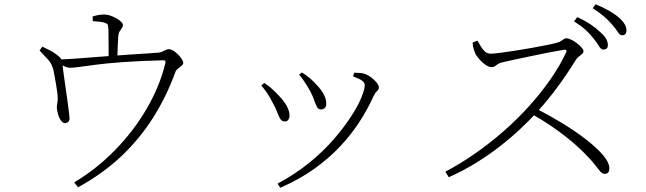

<svg xmlns="http://www.w3.org/2000/svg" viewBox="-20 -830 3020 898"><path d="M327 23Q431 -39 518 -128Q605 -217 666 -321.5Q727 -426 753 -533Q755 -543 753 -545.5Q751 -548 741 -548Q631 -545 555 -539.5Q479 -534 429.5 -527.5Q380 -521 351.5 -517Q323 -513 309 -513Q296 -513 283.5 -519Q271 -525 250 -535L249 -552Q277 -552 320.5 -555Q364 -558 413 -562Q462 -566 506 -569Q542 -572 583 -574.5Q624 -577 661.5 -579.5Q699 -582 723 -584Q732 -585 740 -589Q748 -593 755.5 -596.5Q763 -600 770 -600Q779 -600 790.5 -593Q802 -586 812.5 -575.5Q823 -565 830 -554Q837 -543 837 -536Q837 -529 829.5 -522.5Q822 -516 813 -509.5Q804 -503 801 -495Q759 -379 696 -279.5Q633 -180 546.5 -98.5Q460 -17 345 46ZM286 -254Q275 -253 266 -265Q257 -277 252 -294Q247 -311 246 -323Q245 -332 247.5 -344.5Q250 -357 250 -370Q250 -382 247.5 -399.5Q245 -417 242 -436.5Q239 -456 235.5 -473Q232 -490 230 -501Q224 -530 204.5 -551.5Q185 -573 165 -594L178 -612Q197 -602 212 -595Q227 -588 240 -578Q259 -565 265 -555.5Q271 -546 272 -531Q272 -527 275.5 -501Q279 -475 284 -439.5Q289 -404 294 -369Q299 -334 302 -309Q305 -284 305 -280Q306 -267 300 -261Q294 -255 286 -254ZM488 -546Q488 -552 488 -571Q488 -590 488 -614.5Q488 -639 487.5 -661Q487 -683 487 -694Q486 -710 483.5 -715Q481 -720 469 -724Q460 -727 444.5 -728.5Q429 -730 414 -731L413 -753Q430 -758 442 -760Q454 -762 467 -762Q485 -762 505.5 -753.5Q526 -745 540.5 -733.5Q555 -722 555 -713Q555 -705 549.5 -698Q544 -691 539 -682.5Q534 -674 533 -659Q532 -644 531 -622.5Q530 -601 529.5 -580.5Q529 -560 529 -546Z M1278 29Q1360 -15 1425.5 -68Q1491 -121 1539.5 -177Q1588 -233 1621 -283.5Q1654 -334 1670 -373.5Q1686 -413 1686 -432Q1686 -443 1674.5 -452Q1663 -461 1631 -473L1637 -490Q1647 -489 1658 -489Q1669 -489 1681 -486Q1693 -483 1705 -475.5Q1717 -468 1728 -458Q1739 -448 1745.5 -438.5Q1752 -429 1752 -422Q1752 -411 1743.5 -404Q1735 -397 1727 -380Q1701 -322 1662.5 -262Q1624 -202 1571 -145.5Q1518 -89 1448.5 -39.5Q1379 10 1291 48ZM1312 -262Q1299 -262 1291.5 -273Q1284 -284 1277 -304Q1270 -324 1255 -350Q1244 -373 1230.5 -393Q1217 -413 1202 -430L1216 -442Q1235 -430 1252.5 -414Q1270 -398 1283 -384Q1309 -357 1321.5 -333.5Q1334 -310 1334 -291Q1334 -278 1328.5 -270Q1323 -262 1312 -262ZM1481 -318Q1469 -318 1462.5 -330Q1456 -342 1449.5 -361.5Q1443 -381 1431 -403Q1424 -416 1416 -429Q1408 -442 1399 -455Q1390 -468 1379 -481L1392 -491Q1414 -478 1431 -463Q1448 -448 1463 -431Q1482 -411 1494 -389Q1506 -367 1506 -345Q1506 -332 1499 -325Q1492 -318 1481 -318Z M2802 -598Q2791 -598 2781.5 -614Q2772 -630 2756 -650Q2740 -671 2718.5 -690.5Q2697 -710 2665 -730L2680 -750Q2717 -733 2743.5 -715Q2770 -697 2786 -681Q2806 -664 2814.5 -649Q2823 -634 2823 -619Q2823 -608 2817 -603Q2811 -598 2802 -598ZM2063 -27Q2133 -64 2202 -112Q2271 -160 2335 -216Q2399 -272 2454.5 -333.5Q2510 -395 2554.5 -459Q2599 -523 2628 -585Q2634 -600 2616 -597Q2585 -592 2544.5 -584Q2504 -576 2463.5 -567.5Q2423 -559 2388 -551.5Q2353 -544 2332 -539Q2317 -536 2309 -530.5Q2301 -525 2295 -520.5Q2289 -516 2278 -516Q2267 -516 2252 -526Q2237 -536 2224.5 -550Q2212 -564 2206 -574Q2202 -581 2197 -595.5Q2192 -610 2190 -631L2213 -640Q2220 -629 2228 -614.5Q2236 -600 2247.5 -589.5Q2259 -579 2275 -579Q2290 -579 2320.5 -583Q2351 -587 2389.5 -593Q2428 -599 2467 -606Q2506 -613 2538.5 -619.5Q2571 -626 2588 -631Q2598 -634 2604.5 -638.5Q2611 -643 2617 -647Q2623 -651 2629 -651Q2638 -651 2651.5 -644.5Q2665 -638 2678 -628Q2691 -618 2700 -608Q2709 -598 2709 -591Q2709 -583 2702.5 -577.5Q2696 -572 2687.5 -565.5Q2679 -559 2672 -548Q2655 -520 2628 -480Q2601 -440 2566.5 -395Q2532 -350 2492 -306Q2457 -268 2413.5 -227Q2370 -186 2318 -145.5Q2266 -105 2206 -68Q2146 -31 2079 -1ZM2808 -17Q2797 -17 2787.5 -28Q2778 -39 2762 -60Q2746 -81 2715 -112Q2676 -151 2636 -183Q2596 -215 2554.5 -243Q2513 -271 2467 -297L2488 -322Q2549 -291 2609.5 -254Q2670 -217 2720 -178.5Q2770 -140 2800 -105Q2830 -70 2830 -42Q2830 -31 2825 -24Q2820 -17 2808 -17ZM2890 -665Q2879 -665 2869 -681Q2859 -697 2842 -716Q2826 -735 2805 -753Q2784 -771 2752 -792L2766 -810Q2802 -795 2829 -779.5Q2856 -764 2873 -749Q2893 -732 2901.5 -717Q2910 -702 2910 -687Q2910 -676 2904.5 -670.5Q2899 -665 2890 -665Z"/></svg>

Font: Noto Serif JP ExtraLight ExtraLight
Style: Regular
Weight: 250
Version: Version 2.003-H1;hotconv 1.1.1;makeotfexe 2.6.0